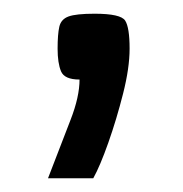

<svg xmlns="http://www.w3.org/2000/svg" viewBox="-20 -116 267 280"><path d="M50 144Q70 92 83 58.5Q96 25 96 0Q74 0 69 -12Q64 -24 64 -45Q64 -66 66.5 -77Q69 -88 80 -92Q91 -96 118 -96Q156 -96 162.5 -86Q169 -76 169 -45Q169 -17 159.5 20.5Q150 58 138 92Q126 126 116 144Z"/></svg>

Font: Smooch Sans Thin Black
Style: Regular
Weight: 900
Version: Version 1.010